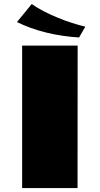

<svg xmlns="http://www.w3.org/2000/svg" viewBox="-20 -958 508 978"><path d="M141.6 -937.5Q167.5 -918.9 201.4 -901.4Q235.4 -883.8 272 -868.7Q308.6 -853.5 345.5 -841.6Q382.3 -829.6 414.6 -822.3L382.8 -767.1Q295.9 -772.5 215.1 -792.2Q134.3 -812 66.4 -845.7ZM92.8 -725.6H375.5L375 0H92.8Z"/></svg>

Font: Poller One
Style: Regular
Weight: 400
Designer: Yvonne Schttler
Foundry: Yvonne Schttler
Version: Version 1.002